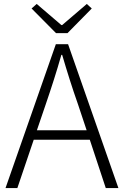

<svg xmlns="http://www.w3.org/2000/svg" viewBox="-20 -953 627 973"><path d="M322 -785 445 -910 420 -933 295 -826H291L166 -933L140 -910L264 -785ZM167 -293 212 -425C241 -510 266 -587 291 -675H295C321 -587 345 -510 375 -425L419 -293ZM516 0H580L325 -729H263L8 0H68L151 -245H435Z"/></svg>

Font: Genne Gothic Light
Style: Regular
Weight: 300
Designer: Ryoko NISHIZUKA (kana & ideographs); Paul D. Hunt (Latin, Greek & Cyrillic); Wenlong ZHANG (bopomofo); Sandoll Communica
Foundry: Adobe Systems Incorporated
Version: Version 1.004;PS 1.004;hotconv 16.6.51;makeotf.lib2.5.65220